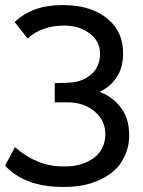

<svg xmlns="http://www.w3.org/2000/svg" viewBox="-40 -536 563 758"><path d="M18 -449 69 -384C106.3 -418 154.3 -435 213 -435C249.7 -435 281 -426.3 307 -409C339 -387.7 355 -359.3 355 -324C355 -284 339.3 -253.7 308 -233C292 -222.3 275 -215.5 257 -212.5C239 -209.5 212 -208 176 -208V-132H208H227C268.3 -132 303 -120.7 331 -98C361 -74 376 -43.3 376 -6C375.3 34 360.3 65 331 87C300.3 109.7 263 121 219 121H212H208C140 121 77 95.7 19 45L-20 118C32 174 108 202 208 202H214C264.7 202 309 193.7 347 177C388.3 159 418.7 135.3 438 106C459.3 73.3 470 37.7 470 -1C470 -45.7 459.3 -82 438 -110C414.7 -140.7 386.3 -161.7 353 -173C381 -186.3 403.3 -205.3 420 -230C437.3 -255.3 446 -287.7 446 -327C446 -381 427 -424.7 389 -458C345 -496.7 284.7 -516 208 -516H205C127 -516 64.7 -493.7 18 -449Z"/></svg>

Font: Rookery
Style: Regular
Weight: 400
Designer: Ryan Kimball / Julieta Ulanovsky
Foundry: Motorola Mobility LLC.
Version: Version 1.0